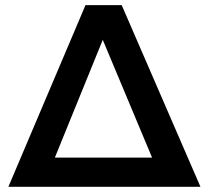

<svg xmlns="http://www.w3.org/2000/svg" viewBox="-20 -718 803 738"><path d="M190.9 -112.3H564.5L375 -564.9ZM12.2 0 308.6 -698.2H447.8L750.5 0Z"/></svg>

Font: SansationBold
Style: Bold
Weight: 700
Designer: Bernd Montag
Version: Version 1.301